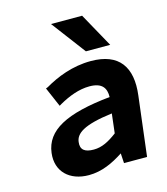

<svg xmlns="http://www.w3.org/2000/svg" viewBox="-110 -804 782 901"><g transform="rotate(-15 281.5 -353.5)"><path d="M381 -48 384 0H496L531 -289C548 -424 494 -503 357 -503C267 -503 189 -471 131 -437L121 -433L162 -338L172 -344C218 -370 269 -390 320 -390C382 -390 400 -360 399 -317C184 -295 81 -241 68 -134C57 -46 117 12 211 12C274 12 329 -14 381 -48ZM378 -146C338 -116 304 -98 264 -98C221 -98 199 -113 204 -151C209 -190 246 -222 389 -240ZM373 -719H222L347 -553H465Z"/></g></svg>

Font: Falling Sky
Style: SeBdObl
Weight: 600
Designer: Paul D. Hunt
Foundry: Adobe Systems Incorporated
Version: Version 1.02